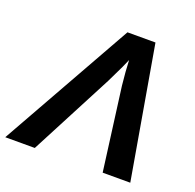

<svg xmlns="http://www.w3.org/2000/svg" viewBox="-167 -815 956 941"><g transform="rotate(20 311.0 -344.0)"><path d="M607 0H463L406 -433Q402 -470 399.5 -502.5Q397 -535 396 -563L377 -520L335 -433L109 0H-45L342 -688H488Z"/></g></svg>

Font: Libra Sans Modern
Style: Bold Italic
Weight: 700
Italic angle: -12°
Foundry: Stefan Peev, Context Ltd
Version: Version 1.000